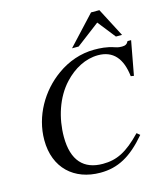

<svg xmlns="http://www.w3.org/2000/svg" viewBox="-128 -973 946 1090"><g transform="rotate(-15 344.5 -428.5)"><path d="M647 -706 559 -875H510L353 -706H392L529 -810L611 -706ZM689 -664H668C660 -648 650 -642 630 -642C621 -642 609 -642 589 -649C547 -664 505 -666 472 -666C393 -666 317 -639 253 -593C143 -515 66 -384 66 -243C66 -78 174 18 327 18C430 18 510 -25 600 -131L582 -146C495 -56 435 -27 353 -27C242 -27 178 -92 178 -232C178 -342 214 -456 286 -533C341 -592 411 -630 485 -630C573 -630 622 -574 634 -467L652 -464Z"/></g></svg>

Font: XITS
Style: Italic
Weight: 400
Italic angle: -16.33°
Designer: MicroPress Inc., with final additions and corrections provided by Coen Hoffman, Elsevier (retired)
Version: Version 1.107